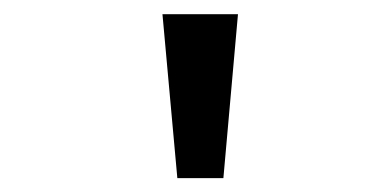

<svg xmlns="http://www.w3.org/2000/svg" viewBox="-20 -720 540 271"><path d="M230.3 -468.6 209.3 -700H315.9L295.3 -468.6Z"/></svg>

Font: Trispace Thin
Style: Regular
Weight: 100
Designer: Tyler Finck
Foundry: Etcetera Type Company
Version: Version 1.210